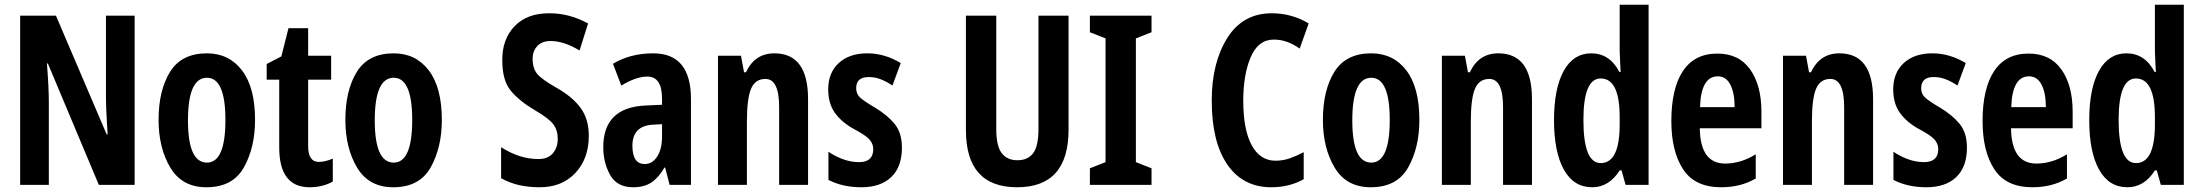

<svg xmlns="http://www.w3.org/2000/svg" viewBox="-20 -780 9292 810"><path d="M548 -714H427V-372Q427 -342 429 -302Q431 -262 434 -213H430L216 -714H65V0H186V-349Q186 -379 184 -420Q182 -461 178 -512H182L397 0H548Z M853 -555Q746 -555 697.5 -477Q649 -399 649 -274Q649 -156 698.5 -73Q748 10 851 10Q962 10 1009 -74Q1056 -158 1056 -274Q1056 -411 1001 -483Q946 -555 853 -555ZM853 -452Q931 -452 931 -274Q931 -94 853 -94Q773 -94 773 -272Q773 -452 853 -452Z M1280 -164V-444H1377V-545H1280V-661H1197L1167 -542L1105 -510V-444H1158V-158Q1158 10 1286 10Q1341 10 1384 -14V-111Q1352 -97 1325 -97Q1280 -97 1280 -164Z M1641 -555Q1534 -555 1485.5 -477Q1437 -399 1437 -274Q1437 -156 1486.5 -73Q1536 10 1639 10Q1750 10 1797 -74Q1844 -158 1844 -274Q1844 -411 1789 -483Q1734 -555 1641 -555ZM1641 -452Q1719 -452 1719 -274Q1719 -94 1641 -94Q1561 -94 1561 -272Q1561 -452 1641 -452Z M2329 -409Q2267 -444 2247 -467.5Q2227 -491 2227 -532Q2227 -564 2246.5 -585.5Q2266 -607 2303 -607Q2359 -607 2425 -567L2461 -681Q2382 -724 2299 -724Q2205 -725 2151.5 -670Q2098 -615 2099 -525Q2099 -440 2135.5 -396.5Q2172 -353 2235 -316Q2295 -281 2314 -256Q2333 -231 2333 -194Q2333 -158 2312.5 -133.5Q2292 -109 2251 -109Q2172 -109 2094 -159V-28Q2133 -7 2172.5 1.5Q2212 10 2257 10Q2351 10 2407.5 -50.5Q2464 -111 2464 -207Q2464 -277 2430 -324Q2396 -371 2329 -409Z M2773 -205Q2773 -151 2752.5 -119.5Q2732 -88 2700 -88Q2648 -88 2648 -165Q2648 -249 2734 -254L2773 -256ZM2566 -511 2601 -419Q2664 -457 2711 -457Q2773 -457 2773 -363V-338L2706 -335Q2525 -328 2525 -159Q2525 -94 2554 -42Q2583 10 2651 10Q2698 10 2728.5 -10.5Q2759 -31 2783 -73H2786L2805 0H2895V-362Q2895 -555 2736 -555Q2639 -555 2566 -511Z M3127 -475H3119L3106 -545H3009V0H3131V-266Q3131 -364 3148.5 -405.5Q3166 -447 3209 -447Q3267 -447 3267 -328V0H3389V-362Q3389 -555 3247 -555Q3164 -555 3127 -475Z M3673 -325Q3622 -355 3607 -370Q3592 -385 3592 -408Q3592 -455 3645 -455Q3672 -455 3697 -445Q3722 -435 3745 -419L3780 -514Q3712 -555 3639 -555Q3563 -555 3518.5 -514Q3474 -473 3474 -403Q3474 -343 3502.5 -303.5Q3531 -264 3582 -236Q3633 -209 3648.5 -191Q3664 -173 3664 -151Q3664 -96 3604 -96Q3569 -96 3534.5 -109Q3500 -122 3475 -140V-21Q3535 10 3614 10Q3695 10 3740 -33Q3785 -76 3785 -157Q3785 -220 3754 -257.5Q3723 -295 3673 -325Z M4361 -714V-236Q4361 -163 4338.5 -133.5Q4316 -104 4272 -104Q4229 -104 4206 -134Q4183 -164 4183 -235V-714H4055V-231Q4055 10 4271 10Q4488 10 4488 -233V-714Z M4838 -70 4772 -96V-618L4838 -644V-714H4578V-644L4644 -618V-96L4578 -70V0H4838Z M5463 -575 5501 -681Q5430 -724 5345 -724Q5223 -724 5157.5 -619.5Q5092 -515 5092 -356Q5092 -181 5158 -85.5Q5224 10 5343 10Q5420 10 5480 -24V-138Q5452 -123 5422.5 -112.5Q5393 -102 5361 -102Q5296 -102 5260.5 -167.5Q5225 -233 5225 -355Q5225 -465 5256.5 -539Q5288 -613 5354 -613Q5384 -613 5411 -603Q5438 -593 5463 -575Z M5765 -555Q5658 -555 5609.5 -477Q5561 -399 5561 -274Q5561 -156 5610.5 -73Q5660 10 5763 10Q5874 10 5921 -74Q5968 -158 5968 -274Q5968 -411 5913 -483Q5858 -555 5765 -555ZM5765 -452Q5843 -452 5843 -274Q5843 -94 5765 -94Q5685 -94 5685 -272Q5685 -452 5765 -452Z M6181 -475H6173L6160 -545H6063V0H6185V-266Q6185 -364 6202.5 -405.5Q6220 -447 6263 -447Q6321 -447 6321 -328V0H6443V-362Q6443 -555 6301 -555Q6218 -555 6181 -475Z M6660 -274Q6660 -449 6733 -449Q6813 -449 6813 -286V-255Q6813 -92 6733 -92Q6660 -92 6660 -274ZM6813 -61H6821L6838 0H6935V-760H6813V-565Q6813 -550 6814.5 -528Q6816 -506 6817 -476H6812Q6771 -555 6693 -555Q6618 -555 6577 -481Q6536 -407 6536 -273Q6536 -139 6577.5 -64.5Q6619 10 6697 10Q6768 10 6813 -61Z M7031 -269Q7031 -142 7080.5 -66Q7130 10 7241 10Q7324 10 7387 -27V-129Q7324 -90 7258 -90Q7153 -90 7151 -239H7411V-309Q7411 -420 7363.5 -487Q7316 -554 7225 -554Q7129 -554 7080 -480.5Q7031 -407 7031 -269ZM7298 -328H7152Q7156 -458 7227 -458Q7262 -458 7280 -422.5Q7298 -387 7298 -328Z M7620 -475H7612L7599 -545H7502V0H7624V-266Q7624 -364 7641.5 -405.5Q7659 -447 7702 -447Q7760 -447 7760 -328V0H7882V-362Q7882 -555 7740 -555Q7657 -555 7620 -475Z M8166 -325Q8115 -355 8100 -370Q8085 -385 8085 -408Q8085 -455 8138 -455Q8165 -455 8190 -445Q8215 -435 8238 -419L8273 -514Q8205 -555 8132 -555Q8056 -555 8011.5 -514Q7967 -473 7967 -403Q7967 -343 7995.5 -303.5Q8024 -264 8075 -236Q8126 -209 8141.5 -191Q8157 -173 8157 -151Q8157 -96 8097 -96Q8062 -96 8027.5 -109Q7993 -122 7968 -140V-21Q8028 10 8107 10Q8188 10 8233 -33Q8278 -76 8278 -157Q8278 -220 8247 -257.5Q8216 -295 8166 -325Z M8344 -269Q8344 -142 8393.5 -66Q8443 10 8554 10Q8637 10 8700 -27V-129Q8637 -90 8571 -90Q8466 -90 8464 -239H8724V-309Q8724 -420 8676.5 -487Q8629 -554 8538 -554Q8442 -554 8393 -480.5Q8344 -407 8344 -269ZM8611 -328H8465Q8469 -458 8540 -458Q8575 -458 8593 -422.5Q8611 -387 8611 -328Z M8918 -274Q8918 -449 8991 -449Q9071 -449 9071 -286V-255Q9071 -92 8991 -92Q8918 -92 8918 -274ZM9071 -61H9079L9096 0H9193V-760H9071V-565Q9071 -550 9072.5 -528Q9074 -506 9075 -476H9070Q9029 -555 8951 -555Q8876 -555 8835 -481Q8794 -407 8794 -273Q8794 -139 8835.5 -64.5Q8877 10 8955 10Q9026 10 9071 -61Z"/></svg>

Font: Noto Sans UI Condensed
Style: Bold
Weight: 700
Width: 3
Designer: Monotype Design Team
Foundry: Monotype Imaging Inc.
Version: 1.001